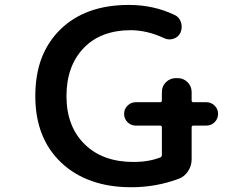

<svg xmlns="http://www.w3.org/2000/svg" viewBox="-20 -785 1040 794"><path d="M522.5 -10.7Q431.6 -10.7 360.4 -36.1Q287.1 -61.5 233.4 -112.3Q179.7 -163.1 152.8 -231.9Q126 -300.8 126 -387.7Q126 -474.6 151.4 -543Q177.7 -612.3 229.5 -663.1Q281.2 -713.9 352.5 -739.3Q422.9 -764.6 512.7 -764.6Q615.2 -764.6 701.2 -723.6Q721.7 -714.8 728.5 -692.4Q731.4 -683.6 731.4 -673.8Q731.4 -662.1 726.6 -650.4Q717.8 -631.8 698.2 -625Q689.5 -622.1 681.6 -622.1Q669.9 -622.1 659.2 -627Q590.8 -659.2 522.5 -660.2Q396.5 -660.2 325.7 -585.9Q254.9 -511.7 254.9 -387.7Q254.9 -262.7 329.6 -189Q404.3 -115.2 532.2 -115.2Q594.7 -115.2 642.6 -133.8Q649.4 -136.7 649.4 -144.5V-257.8Q649.4 -265.6 642.6 -265.6H542Q521.5 -265.6 507.3 -279.8Q493.2 -293.9 493.2 -314Q493.2 -334 507.3 -348.1Q521.5 -362.3 542 -362.3H642.6Q649.4 -362.3 649.4 -370.1V-404.3Q649.4 -428.7 666.5 -445.3Q683.6 -461.9 707 -461.9H714.8Q738.3 -461.9 755.4 -445.3Q772.5 -428.7 772.5 -404.3V-370.1Q772.5 -362.3 779.3 -362.3H833Q853.5 -362.3 867.7 -348.1Q881.8 -334 881.8 -314Q881.8 -293.9 867.7 -279.8Q853.5 -265.6 833 -265.6H779.3Q772.5 -265.6 772.5 -257.8V-126Q772.5 -99.6 757.8 -77.1Q743.2 -54.7 719.7 -45.9Q626 -10.7 522.5 -10.7Z"/></svg>

Font: Rounded Mgen+ 1m medium
Style: Regular
Weight: 500
Designer: [Source Han Sans]
Ryoko NISHIZUKA  (kana & ideographs); Paul D. Hunt (Latin, Greek & Cyrillic); Wenlong ZHANG  (bopomofo
Version: Version 1.059.20150602